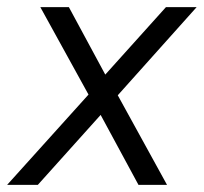

<svg xmlns="http://www.w3.org/2000/svg" viewBox="-44 -518 571 538"><path d="M344 0 238 -196 62 0H-24L204 -253L69 -498H149L251 -309L421 -498H507L286 -251L424 0Z"/></svg>

Font: Chakra Petch
Style: Italic
Weight: 400
Italic angle: -10°
Designer: Katatrad Aksorn Co.,Ltd.
Foundry: Cadson Demak Co.,Ltd.
Version: Version 1.000; ttfautohint (v1.6)